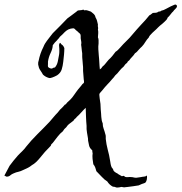

<svg xmlns="http://www.w3.org/2000/svg" viewBox="-45 -764 813 860"><path d="M748 -737.3Q747.1 -730.5 744.1 -728Q742.2 -726.6 738.3 -721.7Q734.9 -719.2 732.9 -715.8Q730 -711.4 725.6 -708Q723.1 -705.1 720.9 -702.1Q718.8 -699.2 716.3 -696.3Q712.4 -690.9 706.1 -685.5Q703.6 -678.2 700.2 -674.8L691.4 -666Q685.1 -659.7 681.6 -657.2Q679.2 -655.3 676.8 -653.3Q674.3 -651.4 671.9 -649.4Q667.5 -645.5 663.3 -641.4Q659.2 -637.2 655.3 -633.3Q647.5 -625.5 637.7 -617.2Q624 -604.5 621.1 -595.7Q613.3 -587.9 606.4 -576.7Q599.6 -564.9 590.8 -555.7Q585.9 -550.8 583.5 -548.8Q579.6 -545.4 576.2 -541Q572.3 -536.1 568.4 -532.2Q564.5 -528.3 559.6 -525.4Q554.2 -516.6 546.9 -509.3Q539.1 -501.5 534.2 -494.1Q526.4 -489.3 524.4 -482.4Q515.6 -477.1 508.8 -465.8Q497.6 -456.5 489.7 -446.3Q481.9 -435.5 470.7 -425.8Q465.8 -418 457 -409.2Q451.7 -402.8 446.3 -396.7Q440.9 -390.6 435.5 -385.3Q430.2 -379.9 424.8 -373.5Q419.4 -367.2 414.1 -360.4Q411.1 -356.4 407.2 -352.5Q403.3 -348.6 400.4 -343.8Q399.4 -339.8 400.4 -334Q401.4 -326.2 401.4 -324.2Q406.2 -298.3 406.2 -273.4Q407.2 -265.1 407.7 -256.8Q408.2 -248.5 408.7 -240.2Q409.7 -223.1 415 -211.9Q415 -198.2 419.4 -187Q423.3 -176.8 426.8 -163.1Q428.7 -158.7 428.7 -152.8V-141.6Q431.2 -117.7 437.5 -93.8Q440.9 -81.5 443.6 -69.1Q446.3 -56.6 448.2 -43.9Q449.2 -36.1 450.7 -28.8Q452.1 -21.5 455.1 -14.6Q461.9 -6.3 461.9 -4.9Q461.9 -3.9 462.9 -1Q464.8 2.9 470.2 6.8Q475.6 10.7 480.5 12.7Q486.3 17.6 491.7 20Q497.1 22.5 501 25.4Q508.8 22.5 510.7 24.4Q511.7 25.4 515.6 28.3Q521.5 30.3 529.3 29.3Q536.1 28.3 543.9 29.3Q548.8 29.3 553.7 30.8Q559.1 32.2 565.4 32.2L585.9 29.3Q589.8 28.3 593.8 27.8Q597.7 27.3 601.6 26.9Q609.9 25.9 613.3 21.5Q615.2 44.9 605.5 54.7Q601.6 56.2 597.9 57.6Q594.2 59.1 590.3 60.1Q584.5 62 576.2 66.4Q564 68.4 552 70.1Q540 71.8 528.3 73.2Q524.9 73.2 519 74.2Q513.2 75.2 510.7 75.2Q508.8 75.2 504.9 74.2Q501 73.2 499 73.2Q496.6 73.7 494.1 74.2Q491.7 74.7 489.3 75.2Q482.4 76.2 478.5 76.2Q473.1 74.7 470 73.7Q466.8 72.8 465.8 72.3Q463.9 71.8 460.9 72.3Q444.8 64 435.5 48.8Q421.9 40.5 410.2 27.3Q397.9 13.7 386.7 2.9Q384.8 -4.9 381.8 -13.2Q378.9 -21.5 373 -28.3Q371.1 -39.1 369.6 -52.2Q368.2 -65.4 370.1 -79.1Q368.2 -81.1 368.7 -84.5Q369.1 -86.9 368.2 -90.8Q356.4 -100.6 354 -112.3Q351.6 -124 349.6 -133.8Q349.6 -144.5 347.7 -152.3Q345.7 -161.1 344.7 -169.9L342.8 -185.5V-200.2Q341.8 -209.5 341.3 -219.2Q340.8 -229 340.3 -239.3L338.9 -281.2Q333.5 -276.4 328.6 -271Q323.7 -265.6 318.8 -260.3Q314 -254.9 309.1 -249.8Q304.2 -244.6 298.8 -240.2Q295.9 -235.4 291.5 -232.4Q287.1 -229.5 284.2 -223.6Q269.5 -212.9 263.2 -207.5Q256.8 -202.1 252 -194.3Q242.2 -186.5 236.3 -175.8Q224.6 -167 212.9 -151.9L191.4 -124Q187.5 -120.1 185.5 -118.2Q183.6 -116.2 182.6 -111.3Q176.8 -105 172.1 -100.1Q167.5 -95.2 163.6 -91.3Q160.2 -87.9 156.2 -83.5Q152.3 -79.1 148.4 -74.2L128.9 -50.8Q119.6 -39.6 107.4 -30.3Q102.5 -27.3 98.1 -24.4Q93.8 -21.5 88.9 -17.6Q85.4 -15.1 81.5 -13.2Q77.6 -11.2 73.7 -9.3L57.6 -2Q48.3 2.9 37.6 5.4Q27.3 7.3 15.6 12.7Q7.8 15.6 1 21.5Q-5.4 27.3 -15.6 27.3Q-17.1 25.9 -20.5 24.9Q-23.9 23.9 -25.4 22.5Q-19.5 10.7 -13.7 0.5Q-7.8 -9.8 -2 -21.5Q6.8 -33.2 15.6 -44.4Q24.4 -55.7 34.2 -66.4Q39.1 -71.8 44.2 -76.7Q49.3 -81.5 54.2 -86.4Q64.5 -96.2 73.2 -108.4Q78.6 -113.8 84 -121.1Q87.9 -125 89.4 -127.4Q90.8 -129.9 94.7 -133.8Q122.1 -163.1 149.9 -190.4Q176.8 -216.3 203.1 -249Q208 -253.9 213.4 -259.8Q218.8 -265.6 223.6 -272.5Q237.3 -284.7 245.1 -294.9Q249.5 -295.9 251.5 -299.3Q252.9 -301.8 256.8 -305.7Q265.6 -313.5 270 -317.9Q274.4 -322.3 278.3 -327.1Q282.7 -333 287.1 -339.1Q291.5 -345.2 295.9 -351.6Q300.3 -357.9 305.2 -364Q310.1 -370.1 315.4 -376Q318.8 -379.4 322.3 -384.8Q324.2 -387.7 327.1 -389.6Q330.6 -392.1 331.1 -394.5Q332 -399.4 330.1 -408.2L328.6 -427.2Q328.1 -437.5 327.1 -446.3V-459.5Q327.1 -462.9 326.9 -466.1Q326.7 -469.2 326.2 -472.7Q326.2 -477.5 325.2 -485.4Q324.2 -493.2 324.2 -497.1Q323.7 -501 323.5 -504.4Q323.2 -507.8 323.2 -511.2V-525.4Q322.3 -530.3 321.8 -534.9Q321.3 -539.6 320.8 -543.9Q320.3 -548.3 319.8 -553.2Q319.3 -558.1 318.4 -563.5Q320.3 -571.8 318.8 -578.6Q318.4 -582 317.6 -585.4Q316.9 -588.9 316.4 -592.8V-602.5Q316.4 -607.9 314.5 -611.3Q312.5 -614.3 309.6 -616.2Q306.6 -618.2 304.7 -621.1Q297.4 -626.5 293.9 -629.9Q288.1 -637.7 282.2 -637.2Q276.4 -636.7 271.5 -635.7Q259.8 -632.8 251.5 -626Q243.2 -619.1 235.4 -610.4Q231.4 -606.4 229 -604.5Q226.6 -602.5 223.6 -599.6Q217.3 -590.3 214.4 -588.4Q212.4 -586.9 210 -583Q200.2 -574.2 191.4 -561.5Q190.9 -545.4 181.6 -526.4Q172.9 -508.3 169.9 -488.3V-477.5Q168.9 -465.8 170.4 -464.4L173.8 -460.9Q185.1 -454.6 189.9 -458Q195.3 -461.9 201.2 -461.9Q210.9 -473.6 213.9 -488.8Q216.8 -503.9 219.7 -519.5Q220.2 -523.4 220.5 -526.9Q220.7 -530.3 220.7 -533.2V-544.9Q220.7 -549.8 219.7 -558.6Q218.8 -566.4 223.6 -572.3Q226.6 -571.3 227.5 -568.8Q228 -566.9 231.4 -564.5Q236.3 -561.5 239.3 -556.6Q240.2 -554.7 241.2 -552.7Q242.2 -550.8 243.2 -548.8Q243.2 -535.2 241.7 -519Q240.2 -502.9 238.3 -487.3Q236.3 -468.8 231.4 -453.1Q226.6 -437.5 210.9 -426.8Q205.6 -423.8 200.2 -421.4Q194.8 -418.9 189.5 -417Q179.7 -413.1 173.8 -415Q159.2 -418.9 147.5 -429.7Q142.6 -439 134.8 -450.2Q128.4 -459.5 126 -474.6V-482.4Q126 -485.8 127.9 -491.2Q134.3 -524.4 149.4 -553.7Q153.3 -563.5 156.7 -568.8Q160.2 -574.2 165 -581.1Q168 -585 171.1 -589.1Q174.3 -593.3 177.7 -597.7L191.4 -615.2Q208 -631.8 224.6 -648.4Q241.2 -665 256.8 -681.6Q265.1 -687 273.4 -693.8Q282.2 -701.2 291 -707Q296.4 -710.4 301.8 -715.8Q305.2 -717.8 310.5 -717.8Q313.5 -717.8 320.3 -718.8Q322.3 -719.2 324 -719.7Q325.7 -720.2 327.1 -720.7Q330.1 -721.2 332 -717.8Q341.3 -719.7 348.1 -716.8Q354 -714.4 362.3 -711.9Q366.2 -708.5 371.1 -704.6Q376.5 -700.7 378.9 -696.3Q381.3 -693.8 381.8 -689.9Q382.8 -685.5 384.8 -682.6Q388.7 -675.8 390.1 -668.9Q391.1 -665.5 391.8 -661.9Q392.6 -658.2 393.6 -654.3Q392.6 -645.5 394 -642.6Q395.5 -638.2 393.6 -631.8Q395.5 -624 395 -615.7Q394.5 -607.4 393.6 -596.7Q396.5 -590.8 396.5 -584V-569.3Q395.5 -562.5 395.3 -555.9Q395 -549.3 395.5 -542.5Q396 -536.1 396.5 -529.3Q397 -522.5 397.5 -515.6Q398.4 -508.3 398.9 -500.2Q399.4 -492.2 399.9 -483.9Q400.4 -475.6 400.9 -467.8Q401.4 -460 402.3 -453.1Q408.7 -456.5 414.1 -465.8Q422.4 -472.2 427.7 -479.5Q431.2 -483.9 434.6 -488Q438 -492.2 441.4 -496.1Q450.2 -503.9 458 -513.2Q465.8 -522.5 472.7 -532.2Q479.5 -536.1 483.9 -541Q486.8 -544.4 493.2 -550.8Q500 -558.6 507.1 -566.2Q514.2 -573.7 521.5 -580.6Q535.2 -593.3 549.8 -611.3Q558.6 -622.1 567.9 -632.3Q577.1 -642.6 586.9 -653.3Q596.7 -663.1 606 -673.8Q615.2 -684.6 624 -695.3Q629.4 -697.8 631.8 -700.2Q635.3 -703.6 639.6 -706.1Q648.4 -706.1 654.3 -707Q660.2 -708 665 -711.9Q674.3 -711.9 676.8 -715.8Q688.5 -718.3 698.2 -724.1Q707.5 -729.5 719.7 -735.4Q728.5 -739.3 736.3 -742.7Q744.1 -746.1 748 -737.3Z"/></svg>

Font: Fasthand
Style: Regular
Weight: 400
Designer: Danh Hong
Version: Version 8.002; ttfautohint (v1.8.3)